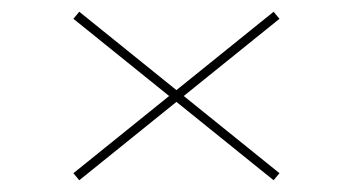

<svg xmlns="http://www.w3.org/2000/svg" viewBox="-20 -464 600 327"><path d="M105 -432 115 -444 456 -169 446 -157ZM446 -444 456 -432 115 -157 105 -169Z"/></svg>

Font: Kalnia SemiExpanded Thin
Style: Regular
Weight: 250
Width: 6
Designer: Frida Medrano
Foundry: Frida Medrano
Version: Version 1.105